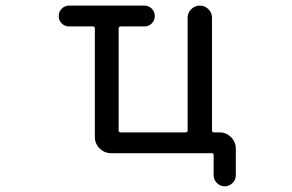

<svg xmlns="http://www.w3.org/2000/svg" viewBox="-20 -567 1040 685"><path d="M226.6 -546.9H495.1Q510.7 -546.9 521.5 -536.1Q532.2 -525.4 532.2 -509.8Q532.2 -494.1 521.5 -483.4Q510.7 -472.7 495.1 -472.7H411.1Q403.3 -472.7 403.3 -464.8V-101.6Q403.3 -94.7 411.1 -94.7H641.6Q649.4 -94.7 649.4 -101.6V-503.9Q649.4 -521.5 662.1 -534.2Q674.8 -546.9 692.9 -546.9Q710.9 -546.9 723.6 -534.2Q736.3 -521.5 736.3 -503.9V-101.6Q736.3 -94.7 743.2 -94.7H763.7Q787.1 -94.7 804.2 -77.6Q821.3 -60.5 821.3 -37.1V58.6Q821.3 74.2 809.6 85.9Q797.9 97.7 781.7 97.7Q765.6 97.7 753.9 85.9Q742.2 74.2 742.2 58.6V-13.7Q742.2 -20.5 735.4 -20.5H376Q352.5 -20.5 335.4 -37.6Q318.4 -54.7 318.4 -78.1V-464.8Q318.4 -472.7 311.5 -472.7H226.6Q210.9 -472.7 200.2 -483.4Q189.5 -494.1 189.5 -509.8Q189.5 -525.4 200.2 -536.1Q210.9 -546.9 226.6 -546.9Z"/></svg>

Font: Rounded Mgen+ 1mn regular
Style: Regular
Weight: 400
Designer: [Source Han Sans]
Ryoko NISHIZUKA  (kana & ideographs); Paul D. Hunt (Latin, Greek & Cyrillic); Wenlong ZHANG  (bopomofo
Version: Version 1.059.20150602